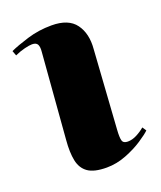

<svg xmlns="http://www.w3.org/2000/svg" viewBox="-109 -606 578 691"><g transform="rotate(-20 180.5 -260.5)"><path d="M104 -457Q106 -476 101 -485.5Q96 -495 80 -495Q70 -495 51.5 -490.5Q33 -486 13 -477L6 -496Q32 -508 76 -521.5Q120 -535 169 -535Q234 -535 261 -498Q288 -461 283 -403L263 -101Q261 -72 264.5 -60Q268 -48 285 -48Q302 -48 319.5 -57Q337 -66 351 -78L361 -63Q350 -52 322 -33.5Q294 -15 257 -0.5Q220 14 182 14Q134 14 110.5 -2.5Q87 -19 80.5 -51Q74 -83 78 -129Z"/></g></svg>

Font: Literata 72pt ExtraBold
Style: Italic
Weight: 800
Italic angle: -2°
Designer: Latin by Veronika Burian and Jose Scaglione. Greek by Irene Vlachou. Cyrillic by Vera Evstafieva
Foundry: TypeTogether
Version: Version 3.002